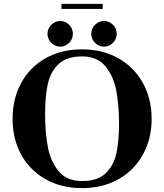

<svg xmlns="http://www.w3.org/2000/svg" viewBox="-20 -963 848 992"><path d="M45 -349Q45 -452.5 89.2 -534Q133.5 -615.5 215 -661.8Q296.5 -708 404 -708Q510 -708 591.8 -661.8Q673.5 -615.5 718.5 -533.8Q763.5 -452 763.5 -349Q763.5 -246 718.5 -164.5Q673.5 -83 591.8 -37Q510 9 404 9Q297 9 215.5 -37Q134 -83 89.5 -164.2Q45 -245.5 45 -349ZM595 -324Q595 -418.5 580.8 -494Q566.5 -569.5 524.5 -620.5Q482.5 -671.5 404 -671.5Q324.5 -671.5 282.5 -631.8Q240.5 -592 226.8 -528.2Q213 -464.5 213 -374Q213 -280 227 -204.5Q241 -129 283.2 -78.2Q325.5 -27.5 404 -27.5Q483.5 -27.5 525.2 -67Q567 -106.5 581 -170Q595 -233.5 595 -324ZM451.5 -788.2Q451.5 -806 460.6 -821.3Q469.7 -836.5 484.8 -845.5Q499.8 -854.5 518 -854.5Q535 -854.5 550.1 -845.5Q565.2 -836.5 574.1 -821.3Q583 -806 583 -788.1Q583 -770.3 574 -755.1Q565 -740 550 -731Q535 -722 518 -722Q499.8 -722 484.8 -731Q469.7 -740 460.6 -755.2Q451.5 -770.5 451.5 -788.2ZM225.5 -788.2Q225.5 -806 234.5 -821.3Q243.5 -836.5 258.7 -845.5Q274 -854.5 291.6 -854.5Q308.5 -854.5 323.5 -845.5Q338.4 -836.5 347.5 -821.3Q356.5 -806 356.5 -788.1Q356.5 -770.3 347.5 -755.1Q338.5 -740 323.6 -731Q308.7 -722 291.5 -722Q274 -722 258.7 -731Q243.5 -740 234.5 -755.2Q225.5 -770.5 225.5 -788.2ZM297.5 -943H510.5V-917H297.5Z"/></svg>

Font: Didactic
Style: Regular
Weight: 400
Designer: Tyler Finck
Foundry: Etcetera Type Co
Version: Version 3.007;FEAKit 1.0